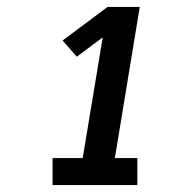

<svg xmlns="http://www.w3.org/2000/svg" viewBox="-20 -858 540 555"><path d="M132 -323V-401H219L277 -750L202 -694L161 -741L291 -838H384L312 -401H377V-323Z"/></svg>

Font: Iosevka SS04 Extrabold
Style: Italic
Weight: 800
Italic angle: -9°
Monospace: yes
Designer: Belleve Invis
Foundry: Belleve Invis
Version: Version 19.0.0; ttfautohint (v1.8.4)